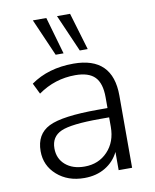

<svg xmlns="http://www.w3.org/2000/svg" viewBox="-88 -856 754 933"><g transform="rotate(-10 289.0 -390.0)"><path d="M252.9 8.8Q171.9 8.8 118.7 -38.1Q65.4 -85 65.4 -156.2Q65.4 -240.2 131.8 -273.4Q198.2 -306.6 375 -306.6H421.9V-360.4Q421.9 -428.7 391.6 -460Q361.3 -491.2 294.9 -491.2Q194.3 -491.2 111.3 -432.6L85 -486.3Q171.9 -547.9 295.9 -547.9Q489.3 -547.9 489.3 -356.4V0H422.9V-89.8Q400.4 -43.9 356.4 -17.6Q312.5 8.8 252.9 8.8ZM133.8 -158.2Q133.8 -107.4 169.4 -76.7Q205.1 -45.9 263.7 -45.9Q333 -45.9 377.4 -92.8Q421.9 -139.6 421.9 -213.9V-260.7H376Q234.4 -260.7 184.1 -238.3Q133.8 -215.8 133.8 -158.2ZM138.7 -789.1H205.1L257.8 -605.5H218.8ZM257.8 -789.1H322.3L377 -605.5H337.9Z"/></g></svg>

Font: Min Sans Light
Style: Regular
Weight: 300
Designer: Jinseong-Kim, NotoSansCJK, Nunito
Foundry: Jinseong-Kim
Version: Version 1.400;Glyphs 3.1.2 (3151)